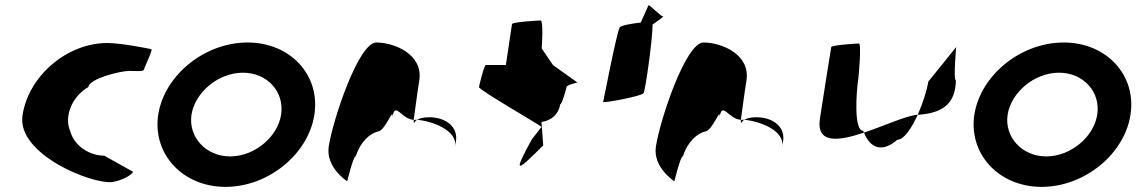

<svg xmlns="http://www.w3.org/2000/svg" viewBox="-20 -722 4439 750"><path d="M68 -272C44 -118 344 0 420 -11C479 -22 506 -52 498 -52L387 -114C331 -114 271 -150 254 -210C229 -270 263 -346 325 -382C330 -416 452 -445 485 -445C519 -445 541 -441 543 -452C545 -462 579 -530 571 -530C571 -530 457 -554 399 -554C244 -554 92 -428 68 -272Z M598 -274C575 -121 693 8 861 8C1029 8 1185 -121 1208 -274C1232 -428 1115 -556 947 -556C779 -556 622 -428 598 -274ZM728 -274C742 -362 833 -438 929 -438C1025 -438 1092 -362 1078 -274C1065 -188 975 -111 879 -111C783 -111 715 -188 728 -274Z M1264 -149C1252 -68 1336 -14 1336 -14C1335 -6 1359 -112 1370 -112C1389 -171 1426 -200 1455 -208C1485 -208 1520 -314 1512 -261C1523 -331 1547 -256 1596 -254C1600 -281 1608 -346 1618 -409C1633 -510 1520 -556 1450 -556C1380 -556 1279 -250 1264 -149ZM1596 -254C1596 -246 1596 -242 1597 -241C1596 -237 1597 -246 1609 -254ZM1609 -254C1663 -250 1768 -215 1758 -149L1761 -170C1770 -228 1720 -264 1656 -264C1632 -264 1618 -259 1609 -254Z M1851 -382C1849 -371 2103 -226 2095 -226L2057 -177C1979 -34 2001 -54 2102 -154L2095 -246C2111 -246 2160 -261 2168 -314C2175 -314 2191 -371 2193 -382C2195 -392 2242 -400 2235 -400L2140 -468L2096 -533C2097 -540 2103 -642 2092 -642C2081 -642 1981 -636 1980 -628L1956 -468H1878C1871 -468 1853 -392 1851 -382Z M2336 -324C2334 -318 2486 -346 2494 -358C2501 -369 2530 -574 2529 -626C2554 -643 2574 -658 2570 -658C2560 -658 2514 -708 2513 -701L2483 -634C2448 -630 2406 -623 2401 -615C2391 -605 2338 -332 2336 -324Z M2542 -149C2530 -68 2614 -14 2614 -14C2613 -6 2637 -112 2648 -112C2667 -171 2704 -200 2733 -208C2763 -208 2798 -314 2790 -261C2801 -331 2825 -256 2874 -254C2878 -281 2886 -346 2896 -409C2911 -510 2798 -556 2728 -556C2658 -556 2557 -250 2542 -149ZM2874 -254C2874 -246 2874 -242 2875 -241C2874 -237 2875 -246 2887 -254ZM2887 -254C2941 -250 3046 -215 3036 -149L3039 -170C3048 -228 2998 -264 2934 -264C2910 -264 2896 -259 2887 -254Z M3183 -260C3167 -158 3256 -171 3355 -204C3354 -206 3353 -209 3352 -211C3314 -211 3325 -366 3333 -416C3334 -424 3346 -552 3335 -552C3325 -552 3228 -546 3227 -538C3227 -538 3195 -340 3183 -260ZM3355 -204C3381 -139 3429 -127 3485 -176C3511 -176 3541 -221 3565 -274C3519 -270 3433 -230 3355 -204ZM3565 -274H3572C3669 -282 3712 -322 3714 -408C3703 -408 3716 -546 3715 -538L3606 -403C3601 -370 3585 -319 3565 -274Z M3786 -274C3763 -121 3881 8 4049 8C4217 8 4373 -121 4396 -274C4420 -428 4303 -556 4135 -556C3967 -556 3810 -428 3786 -274ZM3916 -274C3930 -362 4021 -438 4117 -438C4213 -438 4280 -362 4266 -274C4253 -188 4163 -111 4067 -111C3971 -111 3903 -188 3916 -274Z"/></svg>

Font: Ampere
Style: Ita
Weight: 400
Version: Version 1